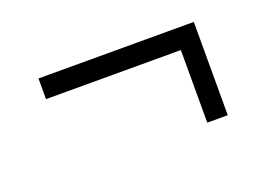

<svg xmlns="http://www.w3.org/2000/svg" viewBox="-51 -484 659 471"><g transform="rotate(-20 279.0 -248.0)"><path d="M72.5 -369.5H478V-315.5H72.5ZM478 -344V-126H424.5V-344Z"/></g></svg>

Font: Newsreader 60pt ExtraBold
Style: Regular
Weight: 800
Designer: Hugues Gentile
Foundry: Production Type
Version: Version 1.003